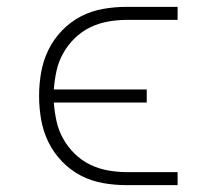

<svg xmlns="http://www.w3.org/2000/svg" viewBox="-20 -540 640 560"><path d="M349 0Q315 0 280.5 -6Q246 -12 215.5 -28Q185 -44 160.5 -69.5Q136 -95 121 -126Q106 -157 100 -191Q94 -225 94 -260Q94 -295 100 -329Q106 -363 121 -394Q136 -425 160.5 -450.5Q185 -476 215.5 -492Q246 -508 280.5 -514Q315 -520 349 -520H498V-482H349Q322 -482 294.5 -477Q267 -472 242.5 -460Q218 -448 198 -428.5Q178 -409 164.5 -385Q151 -361 145 -334Q139 -307 137 -279H408V-241H137Q139 -213 145 -186Q151 -159 164.5 -135Q178 -111 198 -91.5Q218 -72 242.5 -60Q267 -48 294.5 -43Q322 -38 349 -38H498V0Z"/></svg>

Font: Iosevka Etoile Extralight
Style: Regular
Weight: 200
Designer: Belleve Invis
Foundry: Belleve Invis
Version: Version 22.1.2; ttfautohint (v1.8.4)